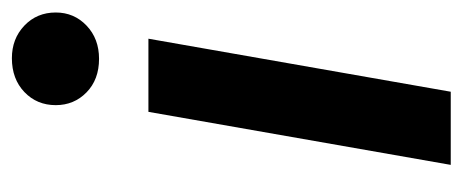

<svg xmlns="http://www.w3.org/2000/svg" viewBox="-242 -518 760 315"><g transform="rotate(-90 137.5 -360.0)"><path d="M25 0 112 -496H232L145 0ZM199 -577Q165 -577 144 -597.5Q123 -618 123 -648Q123 -679 144.5 -699.5Q166 -720 200 -720Q232 -720 253.5 -699.5Q275 -679 275 -648Q275 -618 253.5 -597.5Q232 -577 199 -577Z"/></g></svg>

Font: DM Sans 28pt SemiBold
Style: Italic
Weight: 600
Italic angle: -10°
Version: Version 4.004;gftools[0.9.30]